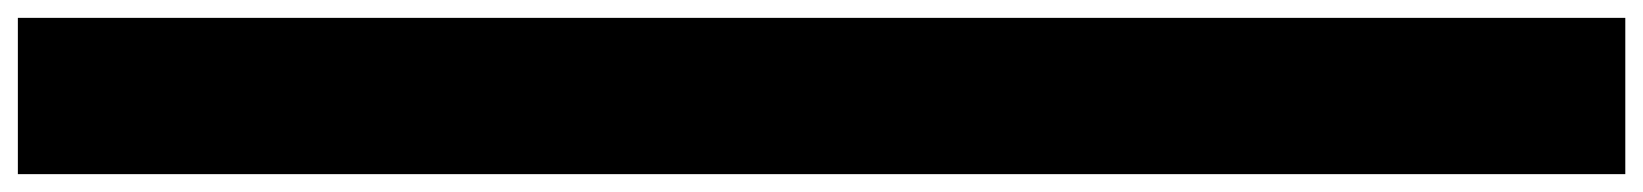

<svg xmlns="http://www.w3.org/2000/svg" viewBox="-20 -720 1840 215"><path d="M1800 -700H0V-525H1800Z"/></svg>

Font: Variable Test Axis Matching
Style: Regular
Weight: 400
Version: Version 1.000